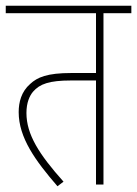

<svg xmlns="http://www.w3.org/2000/svg" viewBox="-20 -642 477 668"><path d="M340 -596H437V-622H0V-596H314V-388H229C143 -388 110 -373 85 -350C54 -323 45 -286 45 -252C45 -163 103 -83 180 6L201 -10C116 -105 72 -174 72 -249C72 -285 83 -309 95 -323C118 -350 152 -362 227 -362H314V0H340Z"/></svg>

Font: Noto Sans Condensed Thin
Style: Regular
Weight: 100
Width: 3
Designer: Monotype Design Team
Foundry: Monotype Imaging Inc.
Version: Version 2.013